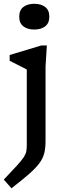

<svg xmlns="http://www.w3.org/2000/svg" viewBox="-23 -762 352 1014"><path d="M158 -606Q122.5 -606 100.5 -622.8Q78.5 -639.5 78.5 -674Q78.5 -708.5 100.5 -725.2Q122.5 -742 158 -742Q193.5 -742 215.5 -725.2Q237.5 -708.5 237.5 -674Q237.5 -639.5 215.5 -622.8Q193.5 -606 158 -606ZM118.5 -395Q113 -398 97.2 -406Q81.5 -414 62.5 -423.5Q43.5 -433 28 -441V-471.5L195.5 -522H224.5L217.5 -410V-18Q217.5 18.5 211.2 45.2Q205 72 186.8 97.5Q168.5 123 132.8 154.8Q97 186.5 37.5 232.5L-3 186.5Q41 140.5 65.8 113.2Q90.5 86 101.8 69Q113 52 115.8 37.8Q118.5 23.5 118.5 3.5Z"/></svg>

Font: Newsreader 6pt
Style: Regular
Weight: 400
Designer: Hugues Gentile
Foundry: Production Type
Version: Version 1.003; ttfautohint (v1.8.3)